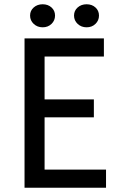

<svg xmlns="http://www.w3.org/2000/svg" viewBox="-20 -880 575 900"><path d="M95 -700H467V-615H189V-414H420V-330H189V-85H477V0H95ZM180 -752Q155 -752 138 -768Q121 -784 121 -807Q121 -830 138 -845Q155 -860 180 -860Q205 -860 221.5 -845Q238 -830 238 -807Q238 -784 221.5 -768Q205 -752 180 -752ZM386 -752Q361 -752 344 -768Q327 -784 327 -807Q327 -830 344 -845Q361 -860 386 -860Q411 -860 427.5 -845Q444 -830 444 -807Q444 -784 427.5 -768Q411 -752 386 -752Z"/></svg>

Font: Tilda Sans Medium
Style: Regular
Weight: 500
Designer: ParaType Ltd
Foundry: ParaType Ltd
Version: Version 1.009